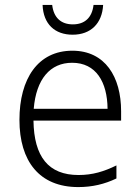

<svg xmlns="http://www.w3.org/2000/svg" viewBox="-20 -749 570 780"><path d="M275 -608C349 -608 395 -654 399 -729H360C354 -677 324 -650 276 -650C228 -650 198 -677 192 -729H153C156 -651 203 -608 275 -608ZM298 11C355 11 405 -1 453 -24V-77C402 -52 356 -38 299 -38C177 -38 118 -112 116 -259H472V-297C472 -437 407 -543 274 -543C134 -543 59 -429 59 -262C59 -94 140 11 298 11ZM117 -307C127 -428 184 -494 273 -494C370 -494 416 -416 417 -307Z"/></svg>

Font: Noto Sans Mono Condensed Light
Style: Regular
Weight: 300
Width: 3
Designer: Monotype Design Team
Foundry: Monotype Imaging Inc.
Version: Version 2.014